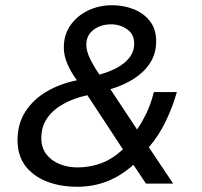

<svg xmlns="http://www.w3.org/2000/svg" viewBox="-20 -702 771 734"><path d="M275 12Q210 12 158 -8.5Q106 -29 76.5 -68.5Q47 -108 47 -166Q47 -228 76.5 -274.5Q106 -321 157.5 -351.5Q209 -382 274 -395Q250 -428 237 -459Q224 -490 224 -520Q224 -569 249 -605Q274 -641 316 -661.5Q358 -682 409 -682Q452 -682 490.5 -667Q529 -652 553 -621.5Q577 -591 577 -544Q577 -498 554.5 -462.5Q532 -427 492.5 -401.5Q453 -376 402 -361L504 -207Q524 -236 541 -272Q558 -308 568 -350H656Q640 -293 613.5 -238Q587 -183 549 -139L642 0H538L490 -72Q443 -30 390 -9Q337 12 275 12ZM276 -62Q324 -62 367 -78Q410 -94 450 -131L314 -338Q263 -327 223 -305Q183 -283 160.5 -250.5Q138 -218 138 -174Q138 -137 157.5 -112Q177 -87 208.5 -74.5Q240 -62 276 -62ZM360 -417Q395 -426 425.5 -442Q456 -458 474.5 -481.5Q493 -505 493 -536Q493 -571 466 -590Q439 -609 405 -609Q365 -609 337.5 -588Q310 -567 310 -531Q310 -506 325 -476Q340 -446 360 -417Z"/></svg>

Font: Atkinson Hyperlegible Next
Style: Italic
Weight: 400
Italic angle: -12°
Designer: Elliott Scott, Megan Eiswerth, Linus Boman, Theodore Petrosky, Letters from Sweden
Foundry: Applied Design Works, Letters from Sweden
Version: Version 2.001